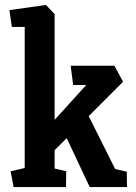

<svg xmlns="http://www.w3.org/2000/svg" viewBox="-20 -757 549 777"><path d="M35 0 23 -64 80 -77V-648H28L18 -716L166 -737L201 -700V-272L329 -413H276L266 -491H443L478 -426L339 -287L446 -73L493 -62L494 0H343L250 -198L201 -149V-75L248 -64L247 0Z"/></svg>

Font: Kreon
Style: Bold
Weight: 700
Designer: Julia Petretta
Foundry: Julia Petretta and Eli Heuer
Version: Version 2.002